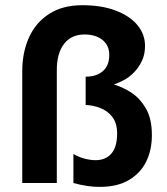

<svg xmlns="http://www.w3.org/2000/svg" viewBox="-20 -713 650 748"><path d="M66.7 0V-435.7Q66.7 -509 93 -567.2Q119.3 -625.3 171.7 -659Q224 -692.7 300.7 -692.7Q375.7 -692.7 430.3 -672Q485 -651.3 515 -615.7Q545 -580 545 -534.3Q545 -500.7 532.8 -475.5Q520.7 -450.3 503.2 -432.2Q485.7 -414 466.7 -403.2Q447.7 -392.3 423.7 -384Q463 -371.7 494.8 -350Q526.7 -328.3 549.2 -289Q571.7 -249.7 571.7 -187Q571.7 -128.7 549.8 -84Q528 -39.3 483.7 -12.5Q439.3 14.3 373.3 15Q348.7 15.7 321.8 11.8Q295 8 266 0V-113Q287.7 -100.7 310.3 -94.8Q333 -89 352.3 -89Q391.7 -89 414 -114.8Q436.3 -140.7 436.3 -193Q436.3 -233 417.8 -257.2Q399.3 -281.3 370.3 -292.3Q341.3 -303.3 313.7 -304V-414.3Q356.3 -414.3 381 -436.2Q405.7 -458 405.7 -499.3Q405.7 -525 393.2 -542.7Q380.7 -560.3 359.2 -569.5Q337.7 -578.7 309.3 -578.7Q258 -578.7 229.7 -542.2Q201.3 -505.7 201.3 -439.3V0Z"/></svg>

Font: Vivano Light
Style: Regular
Weight: 300
Designer: Joe Prince, Josias Burgherr
Version: Version 2.064;September 19, 2022;FontCreator 14.0.0.2877 64-